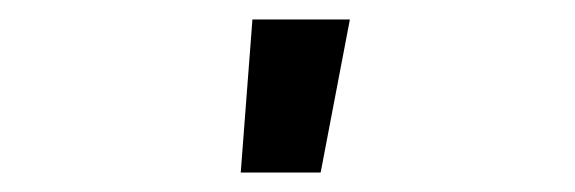

<svg xmlns="http://www.w3.org/2000/svg" viewBox="-20 -787 590 197"><path d="M227 -610 239 -767H339L309 -610Z"/></svg>

Font: Lode
Style: Bold
Weight: 700
Monospace: yes
Designer: Belleve Invis
Foundry: Belleve Invis
Version: Version 29.2.0; ttfautohint (v1.8.3)